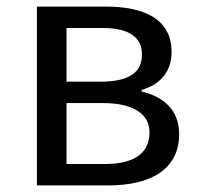

<svg xmlns="http://www.w3.org/2000/svg" viewBox="-20 -563 607 583"><path d="M92 0H309C435 0 524 -47 524 -156C524 -233 471 -271 410 -285V-290C466 -306 501 -345 501 -405C501 -504 420 -543 301 -543H92ZM182 -315V-478H291C375 -478 411 -448 411 -397C411 -346 376 -315 285 -315ZM182 -65V-250H293C386 -250 434 -216 434 -161C434 -100 390 -65 299 -65Z"/></svg>

Font: Noto Sans CJK TC Regular
Style: Regular
Weight: 400
Designer: Ryoko NISHIZUKA (kana & ideographs); Paul D. Hunt (Latin, Greek & Cyrillic); Wenlong ZHANG (bopomofo); Sandoll Communica
Foundry: Adobe Systems Incorporated
Version: Version 1.001;PS 1.001;hotconv 1.0.78;makeotf.lib2.5.61930